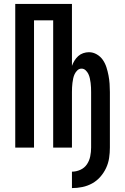

<svg xmlns="http://www.w3.org/2000/svg" viewBox="-20 -755 640 982"><path d="M348 207V123Q370 123 391 113.5Q412 104 424.5 85.5Q437 67 441.5 44.5Q446 22 446 0V-284Q446 -296 445.5 -307.5Q445 -319 443.5 -331Q442 -343 439.5 -354.5Q437 -366 432 -376.5Q427 -387 418 -395.5Q409 -404 397 -404Q385 -404 376 -395.5Q367 -387 362 -376.5Q357 -366 354.5 -354.5Q352 -343 350.5 -331Q349 -319 348.5 -307.5Q348 -296 348 -284V0H252V-651H154V0H58V-735H348V-418Q353 -432 361 -445Q369 -458 380 -468Q391 -478 405.5 -483Q420 -488 435 -488Q456 -488 475 -477Q494 -466 506 -448.5Q518 -431 524.5 -410.5Q531 -390 535 -369Q539 -348 540.5 -326.5Q542 -305 542 -284V0Q542 27 538 53.5Q534 80 522.5 104.5Q511 129 493 149.5Q475 170 451.5 183Q428 196 401.5 201.5Q375 207 348 207Z"/></svg>

Font: Iosevka Custom Medium Extended
Style: Regular
Weight: 500
Width: 7
Monospace: yes
Designer: Belleve Invis
Foundry: Belleve Invis
Version: Version 11.2.4; ttfautohint (v1.8.4)